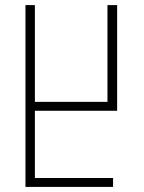

<svg xmlns="http://www.w3.org/2000/svg" viewBox="-20 -734 564 754"><path d="M80 -714V0H424V-35H117V-299H440V-714H402V-334H117V-714Z"/></svg>

Font: Noto Sans Georgian Condensed ExtraLight
Style: Regular
Weight: 200
Width: 3
Designer: Monotype Design Team, Akaki Razmadze
Foundry: Google LLC
Version: Version 2.005